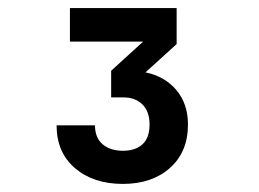

<svg xmlns="http://www.w3.org/2000/svg" viewBox="-20 -850 640 475"><path d="M284 -395Q211 -395 165.5 -434Q120 -473 120 -540H215Q215 -509 234 -493Q253 -477 284 -477Q315 -477 332.5 -493Q350 -509 350 -542Q350 -574 332.5 -591.5Q315 -609 285 -609H255V-675L334 -747H153V-830H417V-741L340 -671Q388 -661 416.5 -627Q445 -593 445 -542Q445 -474 400.5 -434.5Q356 -395 284 -395Z"/></svg>

Font: NKDuy Mono ExtraBold
Style: Regular
Weight: 800
Monospace: yes
Designer: NKDuy
Foundry: NKDuy
Version: Version 2.251; ttfautohint (v1.8.4.7-5d5b)